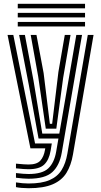

<svg xmlns="http://www.w3.org/2000/svg" viewBox="-20 -785 535 1016"><path d="M131 211Q113.2 211 94.4 209.4Q75.5 207.8 64.5 205.2V180.2Q80.8 183 98.6 184.5Q116.5 186 131 186Q200.5 186 242.4 167.9Q284.2 149.8 306 114.5Q327.8 79.2 336.5 28L444.5 -600H475L366 33Q356.2 90 331.6 129.8Q307 169.5 259 190.2Q211 211 131 211ZM131 110.5Q119.2 110.5 103.8 109.4Q88.2 108.2 64.5 105.8V81Q90.8 83.2 105.2 84.4Q119.8 85.5 131 85.5Q175 85.5 193.5 65Q212 44.5 218.2 7.5L219.5 0H141L20 -600H50.5L165.5 -26H254.2L247.8 12.5Q239.5 61.5 213.8 86Q188 110.5 131 110.5ZM131 160.8Q118 160.8 100.5 159.4Q83 158 64.5 155.5V130.8Q85.5 133.2 102.1 134.5Q118.8 135.8 131 135.8Q204 135.8 235.6 105.8Q267.2 75.8 277.2 17.8L289.2 -52H184L132 -338L81.2 -600H111.8L157.2 -359L203.8 -78H293.8L383.8 -600H414L306.8 22.8Q295.2 90.5 257 125.6Q218.8 160.8 131 160.8ZM222.2 -104 182.2 -379.2 142.5 -600H173L210.8 -398.5L243.8 -130H256L289 -404L322.8 -600H353.2L314.2 -373.2L278 -104ZM74 -741V-765H430V-741ZM74 -645V-669H430V-645ZM74 -693V-717H430V-693Z"/></svg>

Font: Big Shoulders Inline Text Thin Black
Style: Regular
Weight: 900
Version: Version 2.002